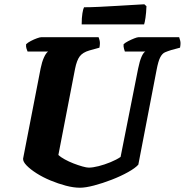

<svg xmlns="http://www.w3.org/2000/svg" viewBox="-20 -878 864 898"><path d="M354 0Q324 0 288 -9.5Q252 -19 216 -34Q180 -49 151 -67.5Q122 -86 104.5 -104Q87 -122 88 -136L170 -558Q176 -588 185.5 -609Q195 -630 205 -637H109Q107 -642 104 -650.5Q101 -659 102 -671Q110 -679 124.5 -686.5Q139 -694 153 -699Q167 -704 173 -704H441Q443 -700 446 -688Q449 -676 445 -655L398 -642Q367 -633 353 -614.5Q339 -596 331 -556L253 -153Q264 -143 283 -132.5Q302 -122 324 -113.5Q346 -105 365.5 -99.5Q385 -94 395 -94Q414 -94 441.5 -101Q469 -108 497 -119.5Q525 -131 544 -144L626 -557Q633 -592 642 -612.5Q651 -633 660 -637H564Q563 -640 560 -650Q557 -660 558 -671Q565 -678 579.5 -685.5Q594 -693 608 -698.5Q622 -704 628 -704H818Q820 -699 823 -687Q826 -675 822 -655L781 -644Q765 -639 752 -633.5Q739 -628 729.5 -610Q720 -592 712 -549L627 -108Q613 -92 579 -73Q545 -54 502.5 -37.5Q460 -21 420 -10.5Q380 0 354 0ZM362 -764Q362 -795 365.5 -816Q369 -837 373 -844Q403 -844 444 -846Q485 -848 527 -850.5Q569 -853 603 -855Q637 -857 655 -858L665 -849Q664 -819 660.5 -795.5Q657 -772 654 -764Z"/></svg>

Font: Texturina Medium 12pt Black
Style: Italic
Weight: 900
Italic angle: -11°
Version: Version 1.002